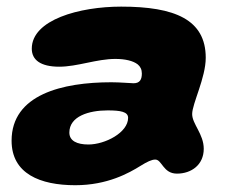

<svg xmlns="http://www.w3.org/2000/svg" viewBox="-20 -494 711 580"><path d="M207.5 65.5C304.5 65.5 370 28.5 404.5 7C424.5 -5.5 438.5 -12 449 -12C469.5 -12 472.5 30.5 514.5 30.5C558.5 30.5 595.5 3.5 595.5 -44.5C595.5 -89 560.5 -119.5 560.5 -149.5C560.5 -180.5 601.5 -259 601.5 -319.5C601.5 -435 508 -474 346 -474C220.5 -474 76 -434.5 76 -347C76 -313 102.5 -292.5 159 -292.5C213.5 -292.5 272 -316 328.5 -316C357.5 -316 382 -310.5 396 -299.5C404 -293 408.5 -284 408.5 -272C408.5 -254 402.5 -242.5 383.5 -242.5C375 -242.5 342.5 -245.5 316.5 -245.5C168.5 -245.5 15 -208.5 15 -69C15 31 101.5 65.5 207.5 65.5ZM247 -57.5C212.5 -57.5 189.5 -68.5 189.5 -93.5C189.5 -143 249 -160.5 305 -160.5C344 -160.5 367 -156.5 367 -138C367 -93.5 297.5 -57.5 247 -57.5Z"/></svg>

Font: Gluten
Style: Bold Italic
Weight: 700
Italic angle: -13°
Designer: Tyler Finck
Foundry: Etcetera Type Company
Version: Version 0.920